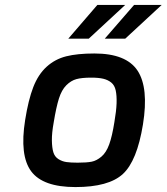

<svg xmlns="http://www.w3.org/2000/svg" viewBox="-20 -754 676 779"><path d="M257 -597 375 -734H488L340 -597ZM405 -597 524 -734H636L488 -597ZM82 -267Q95 -349 115 -400.5Q135 -452 169 -483Q203 -514 248.5 -525.5Q294 -537 363 -537Q492 -537 538 -467.5Q584 -398 560 -249Q536 -101 478.5 -48Q421 5 286 5Q154 5 106.5 -59Q59 -123 82 -267ZM198 -258Q190 -214 190.5 -184Q191 -154 196.5 -136Q202 -118 217 -108.5Q232 -99 249.5 -96.5Q267 -94 295 -94Q332 -94 352 -98Q372 -102 391.5 -118.5Q411 -135 423 -168Q435 -201 444 -258Q452 -304 453 -335Q454 -366 449.5 -387Q445 -408 431.5 -419Q418 -430 399 -434.5Q380 -439 350 -439Q312 -439 290 -433Q268 -427 249 -408Q230 -389 219 -354Q208 -319 198 -258Z"/></svg>

Font: Exo
Style: DemiBoldItalic
Weight: 600
Designer: Natanael Gama
Version: Version 1